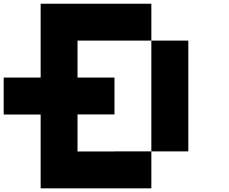

<svg xmlns="http://www.w3.org/2000/svg" viewBox="-20 -820 1240 1040"><path d="M399.9 -399.9H600.1V-200.2H399.9V0.5H600.1V0H799.8V200.2H200.2V-199.7H0V-399.9H200.2V-799.8H799.8V-600.1H399.9ZM1000 0H799.8V-600.1H1000Z"/></svg>

Font: QuinqueFive
Style: Regular
Weight: 400
Monospace: yes
Designer: GGBotNet
Foundry: GGBotNet
Version: 1.1